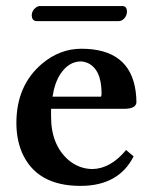

<svg xmlns="http://www.w3.org/2000/svg" viewBox="-20 -605 501 635"><path d="M374 -535.2H100.1Q85.9 -536.6 85 -553.2Q85 -570.8 100.6 -581.5Q106 -584.5 109.9 -585H386.2Q399.4 -583.5 399.9 -567.9Q399.9 -548.8 383.8 -538.1Q378.4 -535.6 374 -535.2ZM153.8 -285.2H314Q315.9 -288.6 315.9 -295.9Q315.9 -377 268.1 -397.5Q257.8 -401.4 248 -401.9Q207 -401.9 179.2 -359.4Q160.2 -329.6 153.8 -285.2ZM397 -108.9 421.9 -87.9Q372.6 9.8 246.1 9.8Q100.1 9.8 52.2 -101.6Q34.2 -145 34.2 -198.2Q34.2 -322.3 118.7 -394Q177.7 -443.8 249 -443.8Q409.7 -443.8 428.7 -302.7Q431.2 -284.7 431.2 -266.1Q429.2 -245.6 392.1 -245.1H148.9V-219.2Q148.9 -126 206.5 -75.7Q241.7 -46.4 285.2 -45.9Q345.7 -46.9 397 -108.9Z"/></svg>

Font: Linux Libertine O
Style: Semibold
Weight: 700
Designer: Philipp H. Poll
Foundry: Philipp H. Poll
Version: Version 5.0.0